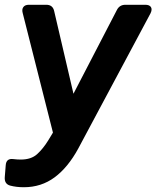

<svg xmlns="http://www.w3.org/2000/svg" viewBox="-37 -564 656 805"><path d="M63 221Q31 221 5 214Q-19 207 -17 179L-13 129Q-11 99 19 103Q27 104 35 104.5Q43 105 50 105Q94 105 119 82Q144 59 165 25L185 -8L58 -510Q54 -525 61 -534.5Q68 -544 84 -544H157Q184 -544 190 -518L271 -171L453 -522Q464 -544 489 -544H572Q590 -544 596 -534Q602 -524 594 -508L291 59Q248 138 192 179.5Q136 221 63 221Z"/></svg>

Font: Pitagon Sans Text Bold
Style: Italic
Weight: 700
Italic angle: -8°
Designer: Travis Tran
Foundry: Pitagon
Version: Version 1.001; ttfautohint (v1.8.4.7-5d5b);gftools[0.9.26]